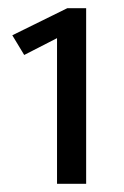

<svg xmlns="http://www.w3.org/2000/svg" viewBox="-20 -784 303 468"><path d="M190 -336V-764H144L10 -698L39 -650L119 -691V-336Z"/></svg>

Font: Catamaran
Style: Regular
Weight: 400
Designer: Pria Ravichandran
Version: Version 2.000